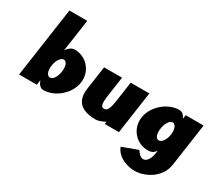

<svg xmlns="http://www.w3.org/2000/svg" viewBox="-175 -1318 2376 2050"><g transform="rotate(30 1012.5 -292.5)"><path d="M661.4 -256C683 -406 569.4 -528 430.3 -528C393.9 -528 360.5 -505 332.5 -464L389.5 -860H169.4L45.5 0H264.2L272.6 -58H274C288 -16 315.1 15 352 15C491.1 15 639.8 -106 661.4 -256ZM426.4 -256C416.3 -186 383.8 -136 345.9 -136C309.5 -136 288.5 -186 298.6 -256C308.8 -327 345.8 -377 380.6 -377C415.9 -377 436.7 -327 426.4 -256Z M1121.3 -520 1086.2 -276C1071.6 -175 1051.7 -136 1012.7 -136C973.7 -136 965.1 -175 979.6 -276L1014.8 -520H793.5L752.2 -233C727.4 -61 825 8 992 8C1026.1 8 1060.3 -6 1105.6 -29L1101.4 0H1276.4L1351.3 -520Z M1369.8 126C1419.2 251 1567.4 275 1623.8 275C1752.2 275 1923.8 186 1948.6 14L2024.5 -513H1803.3L1796.6 -467H1795.1C1778.5 -506 1752.7 -528 1716.8 -528C1577.7 -528 1428.9 -406 1407.3 -256C1385.7 -106 1499.5 15 1638.6 15C1675.5 15 1708.6 5 1734.7 -37L1729.2 1C1716.1 92 1671.8 121 1646 121C1605.4 121 1580.5 86 1561.2 55ZM1642.3 -256C1652.5 -327 1687.7 -377 1723 -377C1757.8 -377 1781.5 -327 1771.2 -256C1761.1 -186 1724.7 -136 1688.3 -136C1650.3 -136 1632.2 -186 1642.3 -256Z"/></g></svg>

Font: Blink
Style: WideObl
Weight: 400
Designer: Mew Too
Foundry: Cannot Into Space Fonts
Version: Version 001.000